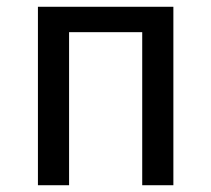

<svg xmlns="http://www.w3.org/2000/svg" viewBox="-20 -547 624 567"><path d="M400 -452H184V0H92V-527H492V0H400Z"/></svg>

Font: Fira Sans
Style: Regular
Weight: 400
Designer: bBox Type GmbH & Carrois Corporate GbR & Edenspiekermann AG
Foundry: bBox Type GmbH & Carrois Corporate GbR & Edenspiekermann AG
Version: Version 4.301